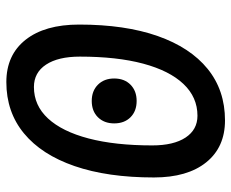

<svg xmlns="http://www.w3.org/2000/svg" viewBox="-84 -660 753 626"><g transform="rotate(90 293.0 -346.5)"><path d="M247.1 9.8Q158.7 9.8 109.1 -53Q59.6 -115.7 59.6 -227.5Q59.6 -377 96.9 -483.4Q134.3 -589.8 204.1 -646.5Q273.9 -703.1 372.1 -703.1Q459.5 -703.1 508.8 -641.8Q558.1 -580.6 558.1 -471.2Q558.1 -320.3 521 -212.6Q483.9 -105 414.3 -47.6Q344.7 9.8 247.1 9.8ZM308.6 -268.6Q275.9 -268.6 255.6 -288.8Q235.4 -309.1 235.4 -341.8Q235.4 -375 255.6 -395Q275.9 -415 308.6 -415Q341.8 -415 361.8 -395Q381.8 -375 381.8 -341.8Q381.8 -309.1 361.8 -288.8Q341.8 -268.6 308.6 -268.6ZM263.2 -80.1Q323.2 -80.1 365.7 -126Q408.2 -171.9 430.9 -258.3Q453.6 -344.7 453.6 -465.8Q453.6 -535.6 428 -574.5Q402.3 -613.3 356.9 -613.3Q296.4 -613.3 253.2 -567.6Q210 -522 187 -436.3Q164.1 -350.6 164.1 -230Q164.1 -159.2 190.2 -119.6Q216.3 -80.1 263.2 -80.1Z"/></g></svg>

Font: Cascadia Mono NF
Style: Italic
Weight: 400
Italic angle: -10°
Monospace: yes
Designer: Aaron Bell
Foundry: Saja Typeworks
Version: Version 2404.023